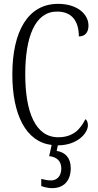

<svg xmlns="http://www.w3.org/2000/svg" viewBox="-20 -744 506 996"><path d="M250 232C312 232 347 193 347 128C347 74 317 45 274 39L280 10C381 10 436 -53 436 -94C436 -109 431 -121 423 -126C397 -74 360 -32 282 -32C164 -32 111 -162 111 -358C111 -552 161 -684 276 -684C358 -684 389 -628 389 -555C420 -555 439 -575 439 -611C439 -671 381 -724 281 -724C125 -724 44 -581 44 -358C44 -150 114 -8 248 8L235 66C274 70 298 91 298 130C298 169 276 192 244 192C230 192 212 189 194 184V221C212 228 233 232 250 232Z"/></svg>

Font: Noto Serif Georgian ExtraCondensed Light
Style: Regular
Weight: 300
Width: 2
Designer: Monotype Design Team, Akaki Razmadze
Foundry: Google LLC
Version: Version 2.003